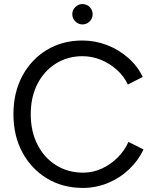

<svg xmlns="http://www.w3.org/2000/svg" viewBox="-20 -911 761 943"><path d="M388 12Q288 12 211 -34.5Q134 -81 90 -162.5Q46 -244 46 -350Q46 -456 89.5 -537.5Q133 -619 209.5 -665.5Q286 -712 385 -712Q448 -712 506 -689.5Q564 -667 610 -626.5Q656 -586 681 -533L608 -496Q588 -538 553 -569Q518 -600 475 -617.5Q432 -635 385 -635Q312 -635 254 -598.5Q196 -562 163.5 -498Q131 -434 131 -350Q131 -266 164 -201Q197 -136 255.5 -99.5Q314 -63 388 -63Q436 -63 479 -82.5Q522 -102 556.5 -136Q591 -170 611 -214L685 -177Q659 -122 613.5 -79Q568 -36 509.5 -12Q451 12 388 12ZM385 -791Q365 -791 350 -806Q335 -821 335 -841Q335 -862 350 -876.5Q365 -891 385 -891Q406 -891 420.5 -876.5Q435 -862 435 -841Q435 -821 420.5 -806Q406 -791 385 -791Z"/></svg>

Font: Figtree Light
Style: Regular
Weight: 400
Version: Version 2.002